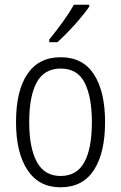

<svg xmlns="http://www.w3.org/2000/svg" viewBox="-20 -785 514 815"><path d="M426 -267Q426 -136 378.5 -63Q331 10 237 10Q145 10 96.5 -63.5Q48 -137 48 -267Q48 -399 96 -470.5Q144 -542 238 -542Q332 -542 379 -469Q426 -396 426 -267ZM104 -267Q104 -157 136.5 -97.5Q169 -38 237 -38Q306 -38 338 -96.5Q370 -155 370 -267Q370 -373 339.5 -433.5Q309 -494 238 -494Q168 -494 136 -435.5Q104 -377 104 -267ZM359 -757Q344 -735 320.5 -707Q297 -679 271 -652Q245 -625 224 -606H189V-617Q219 -654 246.5 -692Q274 -730 294 -765H359Z"/></svg>

Font: Noto Sans Ethiopic Condensed Light
Style: Regular
Weight: 300
Width: 3
Designer: Monotype Design Team
Foundry: Monotype Imaging Inc.
Version: Version 2.102; ttfautohint (v1.8.4.7-5d5b)